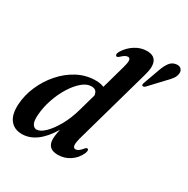

<svg xmlns="http://www.w3.org/2000/svg" viewBox="-170 -895 1028 1052"><g transform="rotate(30 344.0 -368.5)"><path d="M530 -615 395.5 -136.5Q384.5 -97.5 386.8 -81.5Q389 -65.5 403 -65.5Q411.5 -65.5 421.5 -72.2Q431.5 -79 445.5 -96.5Q452 -103.5 456.5 -102.5Q470.5 -101 460 -74Q442 -35 408 -13Q374 9 333 9Q299 9 283 -7Q267 -23 267 -52Q267 -64 269 -79.2Q271 -94.5 276 -116Q201 9 105.5 9Q57 9 30.8 -24.8Q4.5 -58.5 8.5 -123.5Q12 -182 36.8 -239.5Q61.5 -297 102.8 -344.2Q144 -391.5 197.5 -419.8Q251 -448 311.5 -448Q342 -448 364 -438.5L406 -588.5Q415.5 -623 413.2 -636Q411 -649 399.5 -649Q391.5 -649 382 -644Q372.5 -639 358 -625Q349 -617.5 344 -618.5Q338 -619.5 336.8 -627.2Q335.5 -635 342.5 -647.5Q364.5 -684 399.8 -706.2Q435 -728.5 474 -728.5Q517.5 -728.5 531.5 -699.2Q545.5 -670 530 -615ZM130.5 -128.5Q127 -87.5 137 -70Q147 -52.5 163.5 -52.5Q186 -52.5 214.5 -79.8Q243 -107 270.5 -155.2Q298 -203.5 315.5 -267L345.5 -373.5Q343.5 -390 335 -399.2Q326.5 -408.5 306 -408.5Q277.5 -408.5 248 -383.2Q218.5 -358 193 -316.8Q167.5 -275.5 150.8 -226.2Q134 -177 130.5 -128.5ZM582.5 -671Q593.5 -702 608.2 -721.8Q623 -741.5 645.5 -745Q667 -749 678.2 -738.2Q689.5 -727.5 688 -711Q686.5 -692 674.5 -675.5Q662.5 -659 643.5 -640.5L564.5 -556Q554.5 -546.5 546.5 -550.5Q540.5 -554 545.5 -568Z"/></g></svg>

Font: Fraunces 144pt S050 SemiBold
Style: Italic
Weight: 600
Italic angle: -16°
Version: Version 1.000; ttfautohint (v1.8.3)